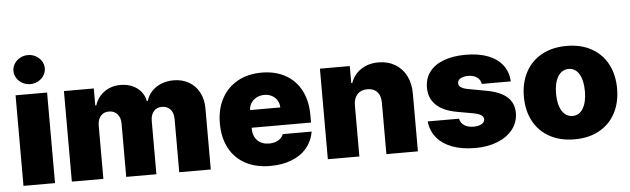

<svg xmlns="http://www.w3.org/2000/svg" viewBox="-48 -934 3676 1120"><g transform="rotate(-5 1789.5 -374.0)"><path d="M49.8 -530.3H234.4V0H49.8ZM49.8 -672.9Q49.8 -695.8 62.3 -715.3Q74.7 -734.9 95.7 -746.3Q116.7 -757.8 141.6 -757.8Q166.5 -757.8 187.5 -746.3Q208.5 -734.9 220.9 -715.3Q233.4 -695.8 233.4 -672.9Q233.4 -649.9 220.9 -630.4Q208.5 -610.8 187.5 -599.4Q166.5 -587.9 141.6 -587.9Q116.7 -587.9 95.7 -599.4Q74.7 -610.8 62.3 -630.4Q49.8 -649.9 49.8 -672.9Z M333 -530.3H507.8V-430.7H513.7Q529.8 -480 570.1 -508.5Q610.4 -537.1 665 -537.1Q701.7 -537.1 732.7 -523.9Q763.7 -510.7 783.7 -486.6Q803.7 -462.4 809.6 -430.7H815.4Q824.7 -462.4 847.4 -486.6Q870.1 -510.7 903.3 -523.9Q936.5 -537.1 975.6 -537.1Q1025.4 -537.1 1064.2 -514.9Q1103 -492.7 1124.8 -451.9Q1146.5 -411.1 1146.5 -357.4V0H961.9V-311.5Q961.9 -347.7 943.4 -368.2Q924.8 -388.7 894.5 -388.7Q863.3 -388.7 845.7 -367.9Q828.1 -347.2 828.1 -311.5V0H651.4V-312.5Q651.4 -347.2 632.8 -367.9Q614.3 -388.7 584 -388.7Q553.2 -388.7 535.4 -367.7Q517.6 -346.7 517.6 -310.5V0H333Z M1222.7 -263.7Q1222.7 -345.2 1255.6 -407.2Q1288.6 -469.2 1349.4 -503.2Q1410.2 -537.1 1491.2 -537.1Q1569.8 -537.1 1628.9 -504.6Q1688 -472.2 1720.5 -410.9Q1752.9 -349.6 1752.9 -265.6V-221.7H1405.3V-214.8Q1405.3 -173.3 1430.4 -147.2Q1455.6 -121.1 1499 -121.1Q1529.3 -121.1 1551.8 -133.8Q1574.2 -146.5 1583 -168.9H1752Q1742.7 -114.3 1709.2 -74Q1675.8 -33.7 1621.1 -12Q1566.4 9.8 1495.1 9.8Q1411.1 9.8 1349.9 -22.9Q1288.6 -55.7 1255.6 -117.2Q1222.7 -178.7 1222.7 -263.7ZM1582 -325.2Q1581.5 -348.6 1570.1 -367.2Q1558.6 -385.7 1539.1 -396Q1519.5 -406.2 1495.1 -406.2Q1470.7 -406.2 1450.4 -395.8Q1430.2 -385.3 1418 -366.9Q1405.8 -348.6 1405.3 -325.2Z M2016.6 0H1832V-530.3H2006.8V-430.7H2012.7Q2030.3 -480.5 2073.2 -508.8Q2116.2 -537.1 2174.8 -537.1Q2230 -537.1 2272.2 -512Q2314.5 -486.8 2337.2 -441.4Q2359.9 -396 2359.4 -337.9V0H2174.8V-299.8Q2175.3 -340.8 2154.8 -363.8Q2134.3 -386.7 2096.7 -386.7Q2059.6 -386.7 2038.1 -363.5Q2016.6 -340.3 2016.6 -299.8Z M2690.4 -413.1Q2663.1 -413.1 2645.3 -403.1Q2627.4 -393.1 2627.9 -376Q2626.5 -347.2 2681.6 -336.9L2787.1 -317.4Q2868.7 -302.7 2908.2 -267.6Q2947.8 -232.4 2948.2 -173.8Q2947.8 -118.7 2915 -77.1Q2882.3 -35.6 2825.2 -12.9Q2768.1 9.8 2695.3 9.8Q2616.7 9.8 2559.3 -12.2Q2502 -34.2 2469.5 -74.5Q2437 -114.7 2431.6 -168.9H2615.2Q2619.6 -143.6 2641.1 -129.4Q2662.6 -115.2 2696.3 -115.2Q2724.6 -115.2 2742.4 -125.2Q2760.3 -135.3 2760.7 -152.3Q2760.3 -168.5 2745.4 -178Q2730.5 -187.5 2698.2 -193.4L2605.5 -210Q2525.4 -224.6 2484.9 -263.9Q2444.3 -303.2 2444.3 -365.2Q2444.3 -419.4 2473.6 -458Q2502.9 -496.6 2557.4 -516.8Q2611.8 -537.1 2686.5 -537.1Q2761.2 -537.1 2816.2 -515.9Q2871.1 -494.6 2901.6 -454.6Q2932.1 -414.6 2934.6 -359.4H2764.6Q2761.7 -383.8 2741 -398.4Q2720.2 -413.1 2690.4 -413.1Z M3002.9 -263.7Q3002.9 -345.2 3035.9 -407Q3068.8 -468.8 3130.6 -502.9Q3192.4 -537.1 3276.4 -537.1Q3360.4 -537.1 3421.9 -502.9Q3483.4 -468.8 3516.1 -407Q3548.8 -345.2 3548.8 -263.7Q3548.8 -182.1 3516.1 -120.4Q3483.4 -58.6 3421.9 -24.4Q3360.4 9.8 3276.4 9.8Q3192.4 9.8 3130.6 -24.4Q3068.8 -58.6 3035.9 -120.4Q3002.9 -182.1 3002.9 -263.7ZM3360.4 -264.6Q3360.4 -328.6 3338.1 -365.5Q3315.9 -402.3 3277.3 -402.3Q3237.3 -402.3 3214.4 -365.5Q3191.4 -328.6 3191.4 -264.6Q3191.4 -201.2 3214.4 -164.1Q3237.3 -127 3277.3 -127Q3315.9 -127 3338.1 -164.1Q3360.4 -201.2 3360.4 -264.6Z"/></g></svg>

Font: Pretendard GOV Black
Style: Regular
Weight: 900
Designer: Base glyphs from Inter by Rasmus Andersson; Hangeul glyphs from Noto Sans CJK(Source Han Sans) by Jang Soo-young and Kan
Foundry: Kil Hyung-jin
Version: Version 1.309